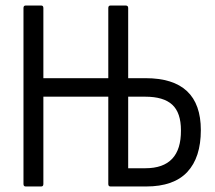

<svg xmlns="http://www.w3.org/2000/svg" viewBox="-20 -675 780 695"><path d="M73 0Q65 0 65 -9V-646Q65 -655 73 -655H129Q137 -655 137 -646V-392H372V-646Q372 -655 380 -655H435Q444 -655 444 -646V-392H507Q707 -392 707 -204Q707 -105 658 -52.5Q609 0 509 0H380Q372 0 372 -9V-325H137V-9Q137 0 129 0ZM444 -66H506Q636 -66 635 -203Q635 -267 603.5 -296Q572 -325 506 -325H444Z"/></svg>

Font: Sofia Sans Cond
Style: Regular
Weight: 400
Width: 3
Designer: Botio Nikoltchev, Ani Petrova
Foundry: lettersoup
Version: Version 4.100; ttfautohint (v1.8.3)